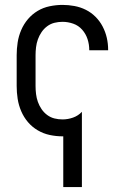

<svg xmlns="http://www.w3.org/2000/svg" viewBox="-20 -548 515 783"><path d="M238 215V8H235Q209 8 183 2.5Q157 -3 134 -16.5Q111 -30 94 -50Q77 -70 66.5 -94.5Q56 -119 52 -145Q48 -171 48 -197V-323Q48 -349 52 -375Q56 -401 66.5 -425.5Q77 -450 94 -470Q111 -490 133.5 -503.5Q156 -517 182.5 -522.5Q209 -528 235 -528Q259 -528 283.5 -523.5Q308 -519 330 -508Q352 -497 369.5 -479.5Q387 -462 398.5 -440Q410 -418 415.5 -394Q421 -370 421 -345V-343H344V-344Q344 -367 337 -388.5Q330 -410 315 -427Q300 -444 278.5 -451.5Q257 -459 235 -459Q218 -459 202 -455Q186 -451 172.5 -441Q159 -431 149.5 -417Q140 -403 134.5 -387.5Q129 -372 127 -355.5Q125 -339 125 -323V-197Q125 -181 127 -164.5Q129 -148 134.5 -132.5Q140 -117 149.5 -103Q159 -89 172.5 -79Q186 -69 202 -65Q218 -61 235 -61Q257 -61 278 -68.5Q299 -76 314 -92V215Z"/></svg>

Font: Iosevka QP
Style: Regular
Weight: 400
Designer: Belleve Invis
Foundry: Belleve Invis
Version: Version 20.0.0; ttfautohint (v1.8.4)